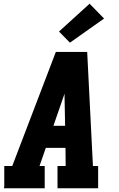

<svg xmlns="http://www.w3.org/2000/svg" viewBox="-20 -1015 640 1035"><path d="M0 0 3 -7V-120H46L281 -735H450L481 -120H509V0H290V-120H334L333 -218H227L193 -120H221V0ZM268 -337H331L328 -490Q328 -495 328 -500Q328 -505 328 -510Q326 -505 324.5 -500Q323 -495 321 -490ZM357 -785 298 -845 463 -995 541 -915Z"/></svg>

Font: Iosevka Etoile Heavy Oblique
Style: Regular
Weight: 900
Italic angle: -9°
Designer: Belleve Invis
Foundry: Belleve Invis
Version: Version 15.5.2; ttfautohint (v1.8.4)